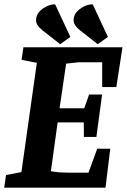

<svg xmlns="http://www.w3.org/2000/svg" viewBox="-24 -866 586 886"><path d="M253.7 -661.9 171.4 -726.6Q152 -742.7 145.7 -756.7Q139.3 -770.8 144.9 -789.6Q148.5 -803.9 162.5 -817Q176.6 -830.2 195 -838.3Q213.5 -846.5 230.6 -845.8L300.7 -695.7ZM427 -661.9 344.7 -726.6Q325.3 -742.7 319 -756.7Q312.6 -770.8 318.2 -789.6Q321.8 -803.9 335.8 -817Q349.9 -830.2 368.3 -838.3Q386.8 -846.5 403.9 -845.8L474 -695.7ZM-4.5 0 3.8 -58 74.8 -72 146 -576 75.6 -590 84.1 -648H541.2L512.8 -464.2H447.5V-578.7H338.7L281.2 -572.3L250.9 -366.4H364.7L387.2 -429.7H447.1L420.8 -234H363.1L362.6 -301.3H242L210.8 -75.9Q230.2 -72.1 251.3 -70.7Q272.4 -69.3 290.1 -69.3H384.3L424.7 -179.8H484.8L462.9 0Z"/></svg>

Font: Faustina Light
Style: Italic
Weight: 300
Italic angle: -8°
Designer: Alfonso Garcia
Foundry: http://www.omnibus-type.com
Version: Version 1.200